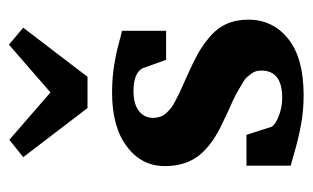

<svg xmlns="http://www.w3.org/2000/svg" viewBox="-155 -537 700 430"><g transform="rotate(-90 195.0 -322.0)"><path d="M39 -21V-120H108L126 -64Q131 -55 150.5 -47.5Q170 -40 191 -40Q252 -40 252 -87Q252 -93 250.5 -98.5Q249 -104 245 -109Q241 -114 237.5 -118.5Q234 -123 226 -127.5Q218 -132 212.5 -135.5Q207 -139 196.5 -144.5Q186 -150 179 -153Q172 -156 159 -162Q146 -168 138 -172Q87 -195 62.5 -225.5Q38 -256 38 -303Q38 -355 82 -388Q126 -421 202 -421Q235 -421 263 -416.5Q291 -412 312.5 -406Q334 -400 341 -399V-300H276L257 -353Q246 -373 206 -373Q177 -373 161.5 -361Q146 -349 146 -329Q146 -321 148.5 -313.5Q151 -306 156.5 -300Q162 -294 167.5 -289.5Q173 -285 183.5 -279.5Q194 -274 200 -271Q206 -268 220 -262Q234 -256 240 -253Q269 -240 287.5 -230Q306 -220 326 -203.5Q346 -187 356 -165.5Q366 -144 366 -116Q366 -61 323 -26.5Q280 8 197 8Q163 8 132.5 2.5Q102 -3 71 -12Q40 -21 39 -21ZM168 -476 58 -620 97 -651 203 -559 310 -652 348 -620 238 -476Z"/></g></svg>

Font: Aikya
Style: Bold
Weight: 700
Designer: Neelakash Kshetrimayum (Latin subset based on Merriweather by Eben Sorkin)
Foundry: Brand New Type
Version: Version 1.00 b005